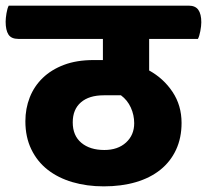

<svg xmlns="http://www.w3.org/2000/svg" viewBox="-60 -640 734 681"><path d="M469 -502V-390Q520 -362 552 -314Q584 -266 584 -204Q584 -151 564.5 -109Q545 -67 509 -38Q473 -9 422 6Q371 21 308 21Q248 21 197 6Q146 -9 109 -38Q72 -67 51 -110.5Q30 -154 30 -210Q30 -255 45.5 -294.5Q61 -334 91.5 -363.5Q122 -393 167 -410Q212 -427 272 -427H305V-502H5Q-20 -502 -30 -517.5Q-40 -533 -40 -563Q-40 -575 -37 -593Q-34 -611 -29 -620H609Q633 -620 643.5 -605Q654 -590 654 -561Q654 -548 650.5 -529.5Q647 -511 642 -502ZM308 -302Q256 -302 227 -277Q198 -252 198 -206Q198 -159 228.5 -133.5Q259 -108 310 -108Q358 -108 387 -134.5Q416 -161 416 -203Q416 -232 404 -258.5Q392 -285 369 -302Z"/></svg>

Font: Baloo 2 ExtraBold
Style: Regular
Weight: 800
Designer: Sarang Kulkarni and Ek Type
Foundry: Ek Type
Version: Version 1.640;hotconv 1.0.111;makeotfexe 2.5.65597; ttfautoh